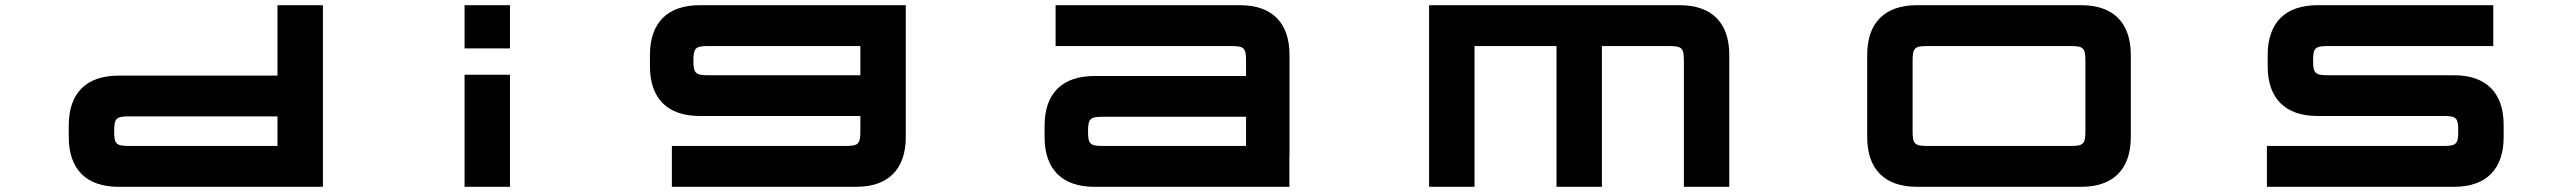

<svg xmlns="http://www.w3.org/2000/svg" viewBox="-20 -720 9924 740"><path d="M437 0H1224.5V-700H1049.5V-428.5H437C312.5 -428.5 245 -361 245 -237V-192C245 -67.5 312.5 0 437 0ZM420 -214.5C420 -263.5 427.5 -271.5 477 -271.5H1049.5V-157.5H477C427.5 -157.5 420 -165 420 -214.5Z M1770.5 -432V0H1945.5V-432ZM1770.5 -533.5H1945.5V-700H1770.5Z M2709.5 -542.5H3296V-430H2709.5C2660.5 -430 2652.5 -438 2652.5 -486.5C2652.5 -535 2660.5 -542.5 2709.5 -542.5ZM2485 -464.5C2485 -340.5 2552.5 -273 2677 -273H3296V-214.5C3296 -165 3288.5 -157.5 3239 -157.5H2569.5V0H3279.5C3403.5 0 3471 -67.5 3471 -192V-700H2677C2552.5 -700 2485 -632.5 2485 -508Z M4230 -270H4782.5V-157.5H4230C4181 -157.5 4173.5 -165 4173.5 -213.5C4173.5 -262 4181 -270 4230 -270ZM4006 -192C4006 -67.5 4073.5 0 4197.5 0H4949.5V-121.5H4950V-508C4950 -632.5 4882.5 -700 4758.5 -700H4048.5V-542.5H4726C4775 -542.5 4782.5 -535 4782.5 -485.5V-427H4197.5C4073.5 -427 4006 -359.5 4006 -235.5Z M5488 -700V0H5663V-542.5H5979V0H6154V-542.5H6413C6462.5 -542.5 6470 -535 6470 -485.5V0H6645V-508C6645 -632.5 6577.5 -700 6453 -700Z M8001 -700H7368.5C7244 -700 7176.5 -632.5 7176.5 -508V-192C7176.5 -67.5 7244 0 7368.5 0H8001C8125 0 8192.5 -67.5 8192.5 -192V-508C8192.5 -632.5 8125 -700 8001 -700ZM7351.5 -214.5V-485.5C7351.5 -535 7359 -542.5 7408.5 -542.5H7961C8010 -542.5 8017.5 -535 8017.5 -485.5V-214.5C8017.5 -165 8010 -157.5 7961 -157.5H7408.5C7359 -157.5 7351.5 -165 7351.5 -214.5Z M9589.5 -700H8912C8788 -700 8720 -632.5 8720 -508V-464.5C8720 -340.5 8788 -273 8912 -273H9398C9447 -273 9454.5 -265.5 9454.5 -216V-214.5C9454.5 -165 9447 -157.5 9398 -157.5H8717V0H9438C9562 0 9629.5 -67.5 9629.5 -192V-238.5C9629.5 -362.5 9562 -430 9438 -430H8952C8903 -430 8895 -438 8895 -486.5C8895 -535 8903 -542.5 8952 -542.5H9589.5Z"/></svg>

Font: Melete Bold
Style: Regular
Weight: 700
Width: 6
Designer: Sora Sagano
Foundry: DOT COLON
Version: Version 0.200;FEAKit 1.0